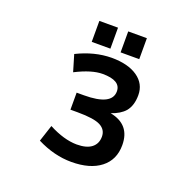

<svg xmlns="http://www.w3.org/2000/svg" viewBox="-159 -1114 1319 1294"><g transform="rotate(20 500.0 -467.0)"><path d="M754.9 -565.4Q754.9 -491.2 718.8 -447.3Q685.5 -409.2 621.1 -387.7Q768.6 -359.4 768.6 -211.9Q768.6 -106.4 692.9 -47.4Q617.2 11.7 483.4 11.7Q360.4 11.7 236.3 -50.8L275.4 -169.9Q384.8 -112.3 476.6 -111.3Q547.9 -111.3 584 -139.6Q620.1 -168 620.1 -218.8Q620.1 -268.6 574.2 -293Q528.3 -317.4 410.2 -317.4H358.4V-439.5H410.2Q610.4 -439.5 610.4 -540Q610.4 -618.2 480.5 -618.2Q402.3 -618.2 289.1 -560.5L253.9 -678.7Q377.9 -740.2 500 -741.2Q619.1 -741.2 687 -693.8Q754.9 -646.5 754.9 -565.4ZM336.9 -795.9V-946.3H470.7V-795.9ZM543.9 -795.9V-946.3H677.7V-795.9Z"/></g></svg>

Font: GenEi Gothic M Regular
Style: Bold
Weight: 700
Designer: o_tamon (Modified); [Source Han Sans]
Ryoko NISHIZUKA  (kana & ideographs); Paul D. Hunt (Latin, Greek & Cyrillic); Wenl
Version: Version 1.1a;Original Version 1.004